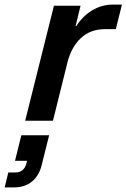

<svg xmlns="http://www.w3.org/2000/svg" viewBox="-97 -525 550 835"><path d="M12.5 0 137.5 -500H253.3L231.7 -411.7H235Q261.7 -454.2 303.3 -479.6Q345 -505 393.3 -505H433.3L406.7 -398.3H360.8Q295.8 -398.3 254.6 -359.2Q213.3 -320 196.7 -255L133.3 0ZM-76.7 290 -60.8 225H-30Q-10.8 225 1.3 214.6Q13.3 204.2 17.5 186.7L20.8 174.2H-31.7L-4.2 63.3H116.7L84.2 193.3Q73.3 238.3 42.5 264.2Q11.7 290 -36.7 290Z"/></svg>

Font: Funnel Sans SemiBold
Style: Italic
Weight: 600
Italic angle: -14.036°
Designer: NORD ID, Kristian Moeller
Foundry: Dicotype
Version: Version 1.000